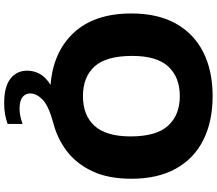

<svg xmlns="http://www.w3.org/2000/svg" viewBox="-78 -712 1015 898"><g transform="rotate(90 429.0 -262.5)"><path d="M462 225Q384.5 225 347.2 195.5Q310 166 310 117Q310 86 325.2 58.2Q340.5 30.5 376.5 8Q222 -4 132.2 -101Q42.5 -198 42.5 -370Q42.5 -494 90 -578.5Q137.5 -663 224.2 -706.5Q311 -750 429 -750Q547.5 -750 634.2 -706.5Q721 -663 768.2 -578.2Q815.5 -493.5 815.5 -370Q815.5 -261.5 780.2 -187Q745 -112.5 686.2 -68Q627.5 -23.5 557 -5.5Q474 17 445.2 45.5Q416.5 74 416.5 103Q416.5 126 434 139.5Q451.5 153 489 153Q503.5 153 520.5 149.8Q537.5 146.5 559 139V209Q538 216.5 514.5 220.8Q491 225 462 225ZM429 -143.5Q519 -143.5 568.2 -197.8Q617.5 -252 617.5 -366.5Q617.5 -486.5 567.5 -541.5Q517.5 -596.5 429 -596.5Q341 -596.5 291 -543Q241 -489.5 241 -373.5Q241 -252.5 290.2 -198Q339.5 -143.5 429 -143.5Z"/></g></svg>

Font: Encode Sans Semi Expanded ExtraBold
Style: Regular
Weight: 800
Width: 6
Designer: Multiple Designers
Foundry: Impallari Type
Version: Version 3.000; ttfautohint (v1.8.3) -l 8 -r 50 -G 200 -x 14 